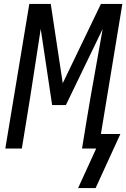

<svg xmlns="http://www.w3.org/2000/svg" viewBox="-20 -755 642 976"><path d="M466 201H377L469 0H397L421 -147Q440 -262 461 -377.5Q482 -493 502 -608L315 -221H245L187 -608Q169 -493 151.5 -377.5Q134 -262 115 -147L91 0H7L129 -735H238L299 -332L493 -735H602L493 -74H592Z"/></svg>

Font: Iosevka SS04 Extended Oblique
Style: Regular
Weight: 400
Width: 7
Italic angle: -9°
Monospace: yes
Designer: Belleve Invis
Foundry: Belleve Invis
Version: Version 19.0.0; ttfautohint (v1.8.4)